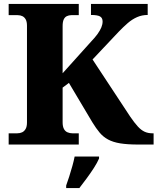

<svg xmlns="http://www.w3.org/2000/svg" viewBox="-20 -734 800 975"><path d="M24 0V-57H67Q81 -57 92 -62Q103 -67 110 -79Q117 -91 117 -112V-603Q117 -624 110.5 -635.5Q104 -647 93.5 -652Q83 -657 70 -657H24V-714H380V-657H342Q330 -657 319.5 -652Q309 -647 303.5 -635Q298 -623 298 -601V-362L441 -521Q463 -544 475.5 -561.5Q488 -579 494.5 -594.5Q501 -610 501 -625Q501 -643 488 -650.5Q475 -658 442 -658V-714H730V-658Q701 -658 676 -647Q651 -636 628.5 -616.5Q606 -597 582 -572L450 -432L641 -142Q663 -110 680 -91.5Q697 -73 714.5 -65Q732 -57 755 -57H760V0H683Q627 0 590.5 -6Q554 -12 529 -25.5Q504 -39 486 -60.5Q468 -82 449 -113L330 -313L298 -289V-113Q298 -92 304.5 -79.5Q311 -67 323 -62Q335 -57 348 -57H380V0ZM316 208Q323 189 331.5 162.5Q340 136 347.5 109Q355 82 359 61H483V71Q474 92 457 118.5Q440 145 420 172Q400 199 383 221H316Z"/></svg>

Font: Noto Serif Thai ExtraBold
Style: Regular
Weight: 800
Version: Version 2.001